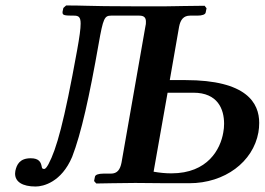

<svg xmlns="http://www.w3.org/2000/svg" viewBox="-20 -668 965 700"><path d="M586 -645H463C377 -645 335 -646 294 -647C271 -648 238 -648 221 -648L211 -639L208 -625V-622C208 -612 217 -611 249 -611C266 -611 274 -607 274 -582C274 -563 269.9 -533 261 -484C213.2 -220.1 186 -125 157 -70C153 -63 147 -52 141 -52C134 -52 133 -55 132 -61C129 -77 122 -91 92 -91C52 -91 41 -68 36 -45C36 -42 35 -39 35 -35C35 -5 62 12 110 12C138 12 204 -4 243 -96C276 -181 305.9 -316 340 -510C356 -601 361 -611 385 -611H488C506 -611 512 -603 512 -589C512 -583 512 -578 510 -571L423 -75C418 -50 408 -35 384 -35H357C339 -35 327 -31 326 -23L323 -8L331 1C331 1 438 -1 473 -1L587 0H670C800 0 902.7 -78 922 -185C924 -196 925 -208 925 -220C925 -292 880 -376 656 -376H599L633 -571C638 -596 649 -611 673 -611H699C717 -611 729 -615 730 -623L733 -638L726 -647C700 -647 666 -646 646 -646C628 -646 611 -645 586 -645ZM591 -330H685C774 -330 797 -270 797 -217C797 -206 796 -195 794 -185C784 -125 738 -36 605 -36C583 -36 563 -38 540 -42Z"/></svg>

Font: Linux Libertine O
Style: Bold Italic
Weight: 700
Italic angle: -11.5°
Designer: Philipp H. Poll
Foundry: Philipp H. Poll
Version: Version 4.1.0